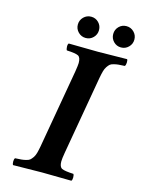

<svg xmlns="http://www.w3.org/2000/svg" viewBox="-121 -873 700 945"><g transform="rotate(15 229.0 -400.5)"><path d="M271 -122.1Q265.6 -91.3 265.6 -77.1Q265.6 -49.3 279.8 -42.2Q293.9 -35.2 338.9 -33.2Q342.8 -28.3 342.8 -15.4Q342.8 -2.4 337.9 2Q238.3 0 188 0Q138.7 0 41 2Q37.1 -2.9 37.1 -15.9Q37.1 -28.8 42 -33.2Q63 -34.2 73.7 -35.2Q84.5 -36.1 97.4 -39.3Q110.4 -42.5 116.2 -47.6Q122.1 -52.7 129.2 -62.7Q136.2 -72.8 140.1 -86.9Q144 -101.1 147.9 -122.1L217.8 -522.9Q223.1 -556.2 223.1 -566.9Q223.1 -595.7 209.2 -602.8Q195.3 -609.9 150.9 -611.8Q147 -616.7 146.5 -629.4Q146 -642.1 150.9 -647Q250.5 -645 300.8 -645Q350.6 -645 448.2 -647Q452.1 -642.6 451.4 -629.4Q450.7 -616.2 445.8 -611.8Q424.8 -610.8 414.1 -609.9Q403.3 -608.9 390.6 -605.7Q377.9 -602.5 372.1 -597.4Q366.2 -592.3 359.4 -582.3Q352.5 -572.3 348.6 -558.1Q344.7 -543.9 340.8 -522.9ZM185.8 -710.7Q169.9 -726.6 169.9 -749Q169.9 -771.5 185.8 -787.4Q201.7 -803.2 224.1 -803.2Q246.6 -803.2 262.2 -787.4Q277.8 -771.5 277.8 -749Q277.8 -726.6 262.2 -710.7Q246.6 -694.8 224.1 -694.8Q201.7 -694.8 185.8 -710.7ZM365.7 -710.7Q350.1 -726.6 350.1 -749Q350.1 -771.5 365.7 -787.4Q381.3 -803.2 403.8 -803.2Q426.3 -803.2 442.1 -787.4Q458 -771.5 458 -749Q458 -726.6 442.1 -710.7Q426.3 -694.8 403.8 -694.8Q381.3 -694.8 365.7 -710.7Z"/></g></svg>

Font: Linux Libertine G
Style: Bold Italic
Weight: 700
Italic angle: -11.5°
Designer: Philipp H. Poll
Foundry: Philipp H. Poll
Version: Version 4.1.0